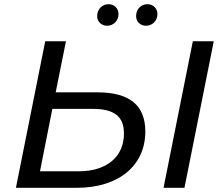

<svg xmlns="http://www.w3.org/2000/svg" viewBox="-20 -897 1063 917"><path d="M492 -774C521 -774 546 -797 546 -830C546 -858 525 -877 498 -877C469 -877 444 -854 444 -820C444 -793 465 -774 492 -774ZM677 -774C707 -774 732 -797 732 -830C732 -858 710 -877 684 -877C654 -877 630 -854 630 -820C630 -793 651 -774 677 -774ZM445 -456H246L295 -700H196L56 0H346C546 0 674 -105 674 -269C674 -394 599 -456 445 -456ZM761 0H861L1001 -700H901ZM357 -79H171L230 -377H422C526 -377 572 -341 572 -259C572 -148 489 -79 357 -79Z"/></svg>

Font: AWKNG-Font Medium
Style: Italic
Weight: 500
Italic angle: -11.3°
Designer: Awakening Church
Foundry: Awakening Church
Version: Version 1.700;PS 001.700;hotconv 1.0.88;makeotf.lib2.5.64775